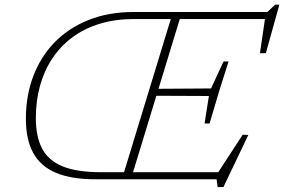

<svg xmlns="http://www.w3.org/2000/svg" viewBox="-20 -748 1186 801"><path d="M701.5 -698H739L526 0H488.5ZM538.5 -698H1095.5L1127.5 -728.5H1145.5L1089 -526H1064.5L1088.5 -690L1103.5 -668.5H537.5Q460.5 -668.5 396.5 -649Q332.5 -629.5 283 -593Q233.5 -556.5 199.2 -505.5Q165 -454.5 147.2 -391.2Q129.5 -328 129.5 -255Q129.5 -178.5 155.5 -128.5Q181.5 -78.5 241.2 -54Q301 -29.5 403.5 -29.5H921L883 -18L992.5 -186L1016 -185L912 32.5H888L883.5 0H379.5Q277.5 0 213.2 -27.2Q149 -54.5 118.5 -110.2Q88 -166 88 -252Q88 -349.5 119.2 -431.2Q150.5 -513 209.2 -572.8Q268 -632.5 351 -665.2Q434 -698 538.5 -698ZM854.5 -233H833.5L851.5 -347.5L624 -348.5L633.5 -377.5L860.5 -379L912.5 -491.5H933.5L892.5 -362Z"/></svg>

Font: Newsreader 9pt ExtraLight
Style: Italic
Weight: 250
Italic angle: -17°
Designer: Hugues Gentile
Foundry: Production Type
Version: Version 1.003